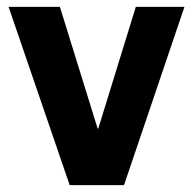

<svg xmlns="http://www.w3.org/2000/svg" viewBox="-20 -537 560 557"><path d="M182.1 0 4.9 -517.1H153.8L263.2 -164.1H265.1L374 -517.1H515.1L339.8 0Z"/></svg>

Font: XB Khoramshahr
Style: Bold
Weight: 700
Designer: Behnam
Foundry: Irmug
Version: Version 8.005 2009